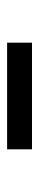

<svg xmlns="http://www.w3.org/2000/svg" viewBox="195 -940 110 540"><g transform="rotate(-90 250.0 -670.0)"><path d="M100 -635V-705H400V-635Z"/></g></svg>

Font: Iosevka Slab
Style: Regular
Weight: 400
Monospace: yes
Designer: Belleve Invis
Foundry: Belleve Invis
Version: Version 11.2.4; ttfautohint (v1.8.3)